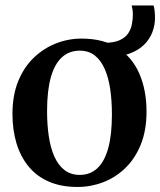

<svg xmlns="http://www.w3.org/2000/svg" viewBox="-20 -694 604 724"><path d="M27 -264Q27 -334.5 48.5 -387.5Q70 -440.5 107.2 -476.2Q144.5 -512 191 -530.2Q237.5 -548.5 287.5 -548.5Q370.5 -548.5 424.8 -513Q479 -477.5 505.8 -415.5Q532.5 -353.5 532.5 -273Q532.5 -202.5 511 -149.2Q489.5 -96 452.5 -60.2Q415.5 -24.5 369 -6.8Q322.5 11 272.5 11Q210.5 11 164.5 -9Q118.5 -29 88 -66Q57.5 -103 42.2 -153.5Q27 -204 27 -264ZM281 -34.5Q320 -34.5 347 -59.5Q374 -84.5 388 -135Q402 -185.5 402 -262Q402 -313 395.8 -356.8Q389.5 -400.5 375.2 -433.2Q361 -466 337.8 -484.5Q314.5 -503 281 -503Q241 -503 213.5 -478Q186 -453 171.8 -402.8Q157.5 -352.5 157.5 -275Q157.5 -224 164 -180Q170.5 -136 185.2 -103.2Q200 -70.5 223.5 -52.5Q247 -34.5 281 -34.5ZM387 -479.5 372 -532.5Q409.5 -532.5 431.2 -542.5Q453 -552.5 463.5 -568.5Q474 -584.5 477.5 -603.2Q481 -622 481 -639.5Q481 -648 479.8 -656.8Q478.5 -665.5 476.5 -673.5H559Q561.5 -666.5 563 -653.8Q564.5 -641 564.5 -626.5Q564.5 -598 554.2 -571.8Q544 -545.5 522.8 -524.8Q501.5 -504 468 -491.8Q434.5 -479.5 387 -479.5Z"/></svg>

Font: Merriweather 72pt SemiBold
Style: Regular
Weight: 600
Version: Version 2.100